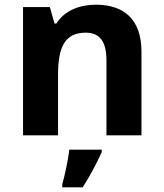

<svg xmlns="http://www.w3.org/2000/svg" viewBox="-20 -576 697 817"><path d="M388 -556C320 -556 255 -532 220 -476H212L192 -546H78V0H227V-257C227 -373 254 -437 345 -437C406 -437 433 -397 433 -319V0H582V-356C582 -496 505 -556 388 -556ZM413 71V61H275C270 104 256 169 245 208V221H332C366 168 393 115 413 71Z"/></svg>

Font: Noto Sans Bassa Vah
Style: Bold
Weight: 700
Designer: Monotype Design Team
Foundry: Monotype Imaging Inc.
Version: Version 2.002